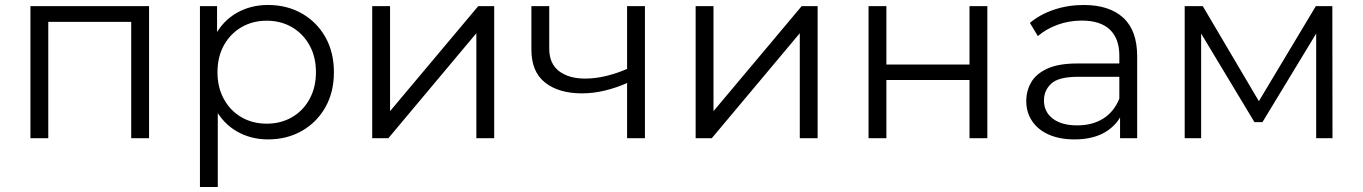

<svg xmlns="http://www.w3.org/2000/svg" viewBox="-20 -550 5423 764"><path d="M101.1 0V-525.5H573.1V0H502.1V-481.6L520.3 -462.9H153.9L172.1 -481.6V0Z M1046.4 4.7Q978.8 4.7 923.6 -26.5Q868.5 -57.8 836 -117.6Q803.5 -177.5 803.5 -262.5Q803.5 -348.6 835.4 -408.2Q867.4 -467.7 922.5 -499Q977.7 -530.2 1046.4 -530.2Q1121.9 -530.2 1181.2 -496.4Q1240.5 -462.6 1274.6 -402.5Q1308.7 -342.4 1308.7 -262.5Q1308.7 -183.1 1274.6 -123Q1240.5 -62.9 1181.2 -29.1Q1121.9 4.7 1046.4 4.7ZM775.6 194V-525.5H843.7V-367.2L836.6 -261.5L846.6 -155.8V194ZM1041.3 -57.9Q1097.1 -57.9 1141.4 -83.3Q1185.7 -108.7 1211.4 -155.2Q1237.2 -201.7 1237.2 -262.5Q1237.2 -324.3 1211.4 -370.3Q1185.7 -416.3 1141.4 -442Q1097.1 -467.6 1041.3 -467.6Q985.5 -467.6 941.2 -442Q896.9 -416.3 871.2 -370.3Q845.4 -324.3 845.4 -262.5Q845.4 -201.7 871.2 -155.2Q896.9 -108.7 941.2 -83.3Q985.5 -57.9 1041.3 -57.9Z M1461.1 0V-525.5H1532.1V-107.7L1882.9 -525.5H1946.5V0H1875.5V-417.8L1525.3 0Z M2295.8 -178.5Q2203.3 -178.5 2148.9 -221.5Q2094.5 -264.4 2094.5 -352.8V-525.5H2165.5V-356.7Q2165.5 -297 2204.3 -267.1Q2243.2 -237.3 2308.9 -237.3Q2348.9 -237.3 2392.8 -247.9Q2436.7 -258.5 2481.5 -278.5L2481.1 -222.2Q2435.5 -201.5 2388.5 -190Q2341.5 -178.5 2295.8 -178.5ZM2475.3 0V-525.5H2546.3V0Z M2748.1 0V-525.5H2819.1V-107.7L3169.9 -525.5H3233.5V0H3162.5V-417.8L2812.3 0Z M3436.1 0V-525.5H3507.1V-293.2H3837.8V-525.5H3908.8V0H3837.8V-231.6H3507.1V0Z M4436.9 0V-115.6L4434 -135.5V-328.9Q4434 -396.3 4396.3 -432.2Q4358.5 -468.1 4284.8 -468.1Q4233.6 -468.1 4187.8 -451.3Q4142.1 -434.4 4109.8 -406.3L4078.2 -458.9Q4118.1 -492.7 4174.2 -511.5Q4230.3 -530.2 4291.7 -530.2Q4394.2 -530.2 4449.6 -479.4Q4505 -428.6 4505 -326V0ZM4255.7 4.7Q4196.6 4.7 4153.3 -14.4Q4110.1 -33.6 4086.9 -68.3Q4063.7 -103 4063.7 -147.7Q4063.7 -188.6 4083.2 -222.4Q4102.6 -256.2 4147.2 -276.8Q4191.7 -297.4 4266.9 -297.4H4447.9V-244.4H4269.3Q4192.7 -244.4 4163.4 -217.5Q4134.1 -190.5 4134.1 -150.4Q4134.1 -104.8 4169.2 -78Q4204.2 -51.1 4266.5 -51.1Q4327.3 -51.1 4370.5 -78.5Q4413.6 -106 4434 -157.6L4449.7 -108.9Q4429.8 -56.6 4380.5 -25.9Q4331.1 4.7 4255.7 4.7Z M4694.1 0V-525.5H4766.1L5004.1 -122.3H4974.2L5215.9 -525.5H5281.6L5282.2 0H5217.3V-443.8L5230.1 -437.6L5003.6 -64.1H4971.6L4744.1 -442.1L4759.5 -444.9V0Z"/></svg>

Font: Montserrat Thin
Style: Regular
Weight: 100
Designer: Julieta Ulanovsky
Foundry: Julieta Ulanovsky
Version: Version 9.000